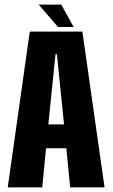

<svg xmlns="http://www.w3.org/2000/svg" viewBox="-20 -812 488 832"><path d="M13.5 0 109 -675H337L433 0H284L267.5 -169.5H179.5L163 0ZM189.5 -273H257.5L226.5 -577H220.5ZM231.5 -695 147.5 -792H245.5L299 -695Z"/></svg>

Font: Anybody Condensed Regular
Style: Bold
Weight: 700
Width: 3
Designer: Tyler Finck
Foundry: Etcetera Type Company
Version: Version 1.010; ttfautohint (v1.8.3) -l 8 -r 50 -G 200 -x 14 